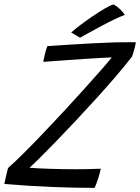

<svg xmlns="http://www.w3.org/2000/svg" viewBox="-32 -860 647 886"><path d="M404.5 7Q316 7 212 3Q108 -1 -12 -11Q-10 -23 -4.2 -47Q1.5 -71 5 -84.5Q35 -111 77 -152.8Q119 -194.5 167 -244.8Q215 -295 263.8 -347.8Q312.5 -400.5 356.2 -449Q400 -497.5 433.5 -535.8Q467 -574 484 -595Q470.5 -594.5 435 -592.8Q399.5 -591 352.5 -587.8Q305.5 -584.5 256.5 -581Q207.5 -577.5 167.5 -574.5Q168.5 -580.5 170.8 -590.8Q173 -601 175.5 -611Q181 -634 186.5 -647Q231.5 -650 286.5 -653.8Q341.5 -657.5 396.5 -660.2Q451.5 -663 498 -664.5Q505.5 -664.5 525 -664.8Q544.5 -665 565 -665.2Q585.5 -665.5 595 -665Q594 -659.5 592.2 -650.8Q590.5 -642 588.5 -635Q581.5 -609 577 -598.5Q546 -558.5 503.8 -509Q461.5 -459.5 413.5 -406.8Q365.5 -354 317.5 -302.8Q269.5 -251.5 226.8 -207.5Q184 -163.5 151.8 -131.5Q119.5 -99.5 104 -86Q137 -83 198.8 -81Q260.5 -79 324 -79Q352.5 -79 380.5 -79.8Q408.5 -80.5 433 -81.5Q431.5 -73.5 428.5 -62.2Q425.5 -51 422 -39Q417.5 -25.5 412.5 -12.2Q407.5 1 404.5 7ZM492 -839.5Q509 -830.5 524 -815.5Q539 -800.5 544 -791Q527 -785.5 497.2 -771.2Q467.5 -757 434.8 -739.5Q402 -722 375.2 -707Q348.5 -692 337.5 -686L296.5 -710Q310 -722.5 336.2 -742.5Q362.5 -762.5 393.2 -783.5Q424 -804.5 450.8 -820.2Q477.5 -836 492 -839.5Z"/></svg>

Font: Grandstander Light
Style: Italic
Weight: 300
Italic angle: -15°
Designer: Tyler Finck
Foundry: Etcetera Type Co
Version: Version 1.200; ttfautohint (v1.8.3)